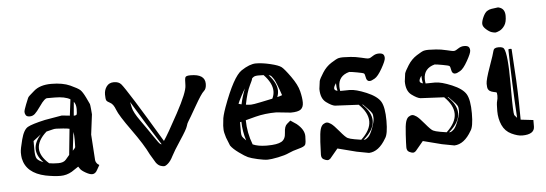

<svg xmlns="http://www.w3.org/2000/svg" viewBox="-45 -728 2531 890"><g transform="rotate(-5 1221.0 -283.0)"><path d="M305.2 -275.4C302.6 -273.4 298.3 -272.5 292.5 -272.5L293.9 -288.6L298.3 -336.9C305.2 -328.5 308.6 -316.9 308.6 -302.2C308.6 -287.6 307.5 -278.6 305.2 -275.4ZM267.6 -213.9C263.3 -173.8 259.3 -133.6 255.4 -93.3C251.1 -88.4 245.4 -81.5 238 -72.8C230.7 -64 218.8 -59.6 202.1 -59.6C185.5 -59.6 171.4 -60.7 159.7 -63C132 -87.1 118.2 -111.3 118.2 -135.7C118.2 -160.5 132.2 -185.4 160.2 -210.4C177.1 -214.4 187.4 -216.9 191.2 -218C194.9 -219.2 200.1 -219.7 206.8 -219.7C213.5 -219.7 224 -219.1 238.5 -217.8C253 -216.5 262.7 -215.2 267.6 -213.9ZM377 -271.5C377 -274.1 376.3 -282.2 375 -295.9C373.7 -309.6 372.6 -317.5 371.8 -319.8C371 -322.1 366.1 -332.4 357.2 -350.8C348.2 -369.2 340.4 -381.5 333.7 -387.7C327.1 -393.9 312.2 -402.3 289.1 -412.8C266 -423.4 236.7 -428.7 201.2 -428.7C165.7 -428.7 138.3 -420.1 119.1 -402.8C116.2 -400.2 112.9 -397.3 109.1 -394C105.4 -390.8 102.7 -388.4 101.1 -387C99.4 -385.5 97.7 -383.9 95.7 -382.1C93.8 -380.3 92.4 -378.8 91.6 -377.7C90.7 -376.5 89.8 -375.1 88.9 -373.3C87.9 -371.5 83.9 -361.7 76.9 -344C69.9 -326.3 66.4 -314.8 66.4 -309.6C66.4 -304.4 68 -299.3 71 -294.4C74.1 -289.6 80.2 -287.1 89.4 -287.1C98.5 -287.1 106.4 -290.2 113.3 -296.4C120.1 -302.6 128.7 -313.2 139.2 -328.1C149.6 -343.1 157.6 -352.9 163.1 -357.4C168.6 -362 172.5 -364.3 174.8 -364.3H210.9C243.2 -364.3 267.4 -359.4 283.7 -349.6C280.4 -324.5 277.3 -299.5 274.4 -274.4L237.3 -278.3L157.7 -264.6C117 -255.5 90 -247.2 76.7 -239.7C63.3 -232.3 52.7 -213.6 44.9 -183.8C37.1 -154.1 33.2 -134 33.2 -123.5C33.2 -113.1 33.9 -104.2 35.2 -96.7C44.6 -50.1 78.9 -20.5 138.2 -7.8C165.2 -2.6 188.2 0 207.3 0C226.3 0 244.1 -4.9 260.7 -14.6L291 -34.7L292.5 -35.6C293.8 -34.3 296.1 -30.9 299.3 -25.4C302.6 -19.9 310.5 -13.4 323.2 -6.1C335.9 1.2 346 4.9 353.5 4.9H354.5C364.3 4.9 372.2 -1.1 378.4 -13.2L390.6 -34.7L382.8 -40C377 -45.9 373.7 -52.2 373 -59.1L365.2 -178.2ZM273.9 -111.3C277.5 -140.3 280.9 -169.1 284.2 -197.8C286.1 -189.6 287.1 -176.7 287.1 -158.9C287.1 -141.2 286.9 -130.7 286.4 -127.4C285.9 -124.2 281.7 -118.8 273.9 -111.3ZM132.8 -199.7C113 -177.6 103 -155.8 103 -134.3C103 -112.8 113.3 -91.5 133.8 -70.3C119.5 -75.8 109.7 -81.9 104.5 -88.6C99.3 -95.3 96.7 -110 96.7 -132.8V-171.9Z M558.1 -313C599.8 -243.3 642.7 -174 687 -105C686.7 -105 684.8 -105.6 681.4 -106.7C678 -107.8 668.1 -120.7 651.6 -145.3C635.2 -169.8 617.2 -195.8 597.7 -223.1C578.1 -250.5 566.8 -271.7 563.7 -286.9C560.6 -302 558.8 -310.7 558.1 -313ZM847.7 -412.1C834.3 -412.1 826.4 -409.9 824 -405.5C821.5 -401.1 820.3 -388.5 820.3 -367.7C820.3 -346.8 803.2 -304.9 769 -241.7C734.9 -178.5 711.4 -137.9 698.7 -119.6C648.6 -203.9 609 -269.1 580.1 -315.2C551.1 -361.2 532.8 -388.8 525.1 -397.7C517.5 -406.7 506.2 -411.1 491.2 -411.1C476.2 -411.1 464.8 -405.8 457 -395C449.2 -384.3 445.3 -371.9 445.3 -357.9C445.3 -343.9 446.4 -334.8 448.5 -330.6C450.6 -326.3 456.5 -321.9 466.1 -317.1C475.7 -312.4 483.8 -301 490.5 -283C497.2 -264.9 518 -231.6 553 -183.1C588 -134.6 613 -94.7 627.9 -63.5L651.9 -23.4C658 -15 664.6 -9.4 671.4 -6.8C678.2 -4.2 684.2 -2.9 689.2 -2.9C694.3 -2.9 700.8 -6.5 708.7 -13.7C716.7 -20.8 724.4 -31.7 731.7 -46.4C739 -61 753.3 -84.3 774.4 -116.2C795.6 -148.1 807.5 -168.8 810.1 -178.2C812.7 -187.7 816 -195.3 820.1 -201.2C824.1 -207 837 -228.9 858.6 -266.8C880.3 -304.8 895.1 -327 903.1 -333.5C911.1 -340 915 -351.1 915 -366.7C915 -397 892.6 -412.1 847.7 -412.1Z M1091.8 -253.9C1099.3 -292.3 1108.1 -321.6 1118.2 -341.8C1127 -359.4 1131.3 -369.5 1131.3 -372.1C1131.3 -372.7 1131.2 -373 1130.9 -373C1131.5 -373.7 1134 -375.7 1138.4 -378.9C1142.8 -382.2 1150.6 -383.8 1161.9 -383.8C1173.1 -383.8 1181 -383.6 1185.5 -383.3C1211.6 -356.3 1224.6 -330.2 1224.6 -305.2C1224.6 -293.5 1221.8 -282.1 1216.3 -271C1203.6 -268.4 1185.3 -264.6 1161.4 -259.5C1137.5 -254.5 1122.2 -252 1115.7 -252C1109.2 -252 1101.2 -252.6 1091.8 -253.9ZM1175.3 -56.6H1168C1143.2 -57 1122.9 -60.7 1106.9 -67.9C1092.6 -105 1085.3 -143.1 1085 -182.1C1085.6 -182.5 1100.9 -186.5 1130.9 -194.3C1160.8 -202.1 1193.7 -206.1 1229.5 -206.1L1295.9 -199.2C1318.7 -199.2 1334.3 -202.6 1342.8 -209.2C1351.2 -215.9 1355.5 -226.6 1355.5 -241.2C1355.5 -255.9 1352.9 -273.4 1347.9 -293.9C1342.9 -314.5 1331.1 -337.7 1312.5 -363.8C1293.9 -389.8 1280.4 -406.1 1272 -412.6C1263.5 -419.1 1246.7 -425.4 1221.4 -431.4C1196.2 -437.4 1173.9 -440.4 1154.5 -440.4C1135.2 -440.4 1112.4 -431.7 1086.2 -414.3C1060 -396.9 1030.1 -342.3 996.6 -250.5C986.5 -222.2 981.3 -202.1 981 -190.4L978.5 -166V-148.9C978.5 -140.1 981.3 -127.1 986.8 -109.9L1002 -71.8C1009.4 -61 1022.1 -49.2 1039.8 -36.4C1057.5 -23.5 1071 -15.1 1080.1 -11C1089.2 -6.9 1103.8 -2.6 1124 2C1144.2 6.5 1159.6 8.8 1170.2 8.8C1180.7 8.8 1197 6.6 1219 2.2C1241 -2.2 1258.1 -7.3 1270.5 -13.2C1282.9 -19 1298.3 -24.3 1316.9 -29.1C1335.4 -33.8 1346.2 -39.1 1349.1 -45.2C1352.1 -51.2 1353.5 -64.3 1353.5 -84.5C1353.5 -104.7 1342.1 -124.2 1319.3 -143.1L1318.8 -143.6L1290.5 -162.6L1274.4 -148.9C1266 -142.1 1261.4 -128.7 1260.7 -108.6C1260.1 -88.6 1253.3 -75 1240.2 -67.6C1227.2 -60.3 1205.6 -56.6 1175.3 -56.6ZM1093.8 -329.1C1084 -304.7 1076.7 -280.8 1071.8 -257.3C1065.3 -258.6 1060.7 -259.9 1058.1 -261.2C1060.4 -267.4 1065.7 -278.4 1074 -294.2C1082.3 -310 1088.9 -321.6 1093.8 -329.1ZM1057.6 -129.4V-175.3L1064 -176.8C1064.6 -146.8 1069.5 -117.5 1078.6 -88.9C1068.2 -99 1062.1 -106.2 1060.3 -110.6C1058.5 -115 1057.6 -121.3 1057.6 -129.4ZM1215.3 -378.9C1219.2 -377.9 1224.7 -371.9 1231.7 -360.8C1238.7 -349.8 1249 -323.9 1262.7 -283.2C1259.1 -281.6 1254.7 -280.1 1249.5 -278.8L1239.7 -276.4C1243.7 -285.8 1245.6 -295.4 1245.6 -305.2C1245.6 -329.3 1233.2 -354.5 1208.5 -380.9C1209.1 -380.5 1211.4 -379.9 1215.3 -378.9Z M1621.1 -43.9C1654.3 -72.3 1670.9 -100.6 1670.9 -128.9C1670.9 -154.9 1656.9 -181 1628.9 -207H1632.3L1653.8 -185.1C1662.6 -175.9 1668.5 -168.9 1671.4 -163.8C1674.3 -158.8 1675.8 -150.8 1675.8 -139.9C1675.8 -129 1672 -113.6 1664.6 -93.8C1657.1 -73.9 1650 -61 1643.3 -54.9C1636.6 -48.9 1631.9 -45.6 1629.2 -44.9C1626.4 -44.3 1623.7 -43.9 1621.1 -43.9ZM1516.6 -316.9V-311.5C1516.6 -302.1 1517.9 -291.8 1520.5 -280.8C1510.7 -283 1505.9 -287.2 1505.9 -293.2C1505.9 -299.2 1509.4 -307.1 1516.6 -316.9ZM1437.5 -296.9C1437.5 -267.3 1445.9 -246.3 1462.6 -233.9C1479.4 -221.5 1492.8 -214.7 1502.9 -213.4H1503.4L1612.8 -208C1640.8 -181 1654.8 -154.1 1654.8 -127.4C1654.8 -100.1 1640 -72.8 1610.4 -45.4C1604.8 -46.1 1594.7 -47.7 1580.1 -50.3C1565.4 -52.9 1554.8 -55.8 1548.1 -59.1C1541.4 -62.3 1529.9 -73.7 1513.7 -93.3C1497.4 -112.8 1485.4 -125.2 1477.5 -130.6C1469.7 -136 1463.2 -138.7 1458 -138.7C1452.8 -138.7 1447.3 -136.7 1441.4 -132.8C1435.5 -128.9 1431 -121.6 1427.7 -110.8C1424.5 -100.1 1422 -80.4 1420.4 -51.8C1418.8 -23.1 1418 -3.3 1418 7.6C1418 18.5 1421.6 25.8 1429 29.5C1436.3 33.3 1442.2 35.2 1446.8 35.2C1451.3 35.2 1455.7 33.2 1460 29.3L1496.6 -14.6L1584 7.8L1641.1 18.6C1671.7 17.3 1698.2 -2.9 1720.7 -42C1729.8 -54.4 1734.4 -81.4 1734.4 -123C1734.4 -164.7 1729.2 -194.4 1718.8 -212.2C1708.3 -229.9 1686.8 -245.6 1654.3 -259.3C1621.7 -272.9 1596 -279.8 1577.1 -279.8C1558.3 -279.8 1547.2 -279.6 1543.9 -279.3H1538.3H1532.7C1531.4 -286.5 1530.8 -293.3 1530.8 -299.8C1530.8 -333 1547.9 -354.2 1582 -363.3C1588.9 -363 1601.2 -361.2 1619.1 -357.9C1637 -354.7 1647.3 -352.1 1649.9 -350.1C1652.5 -348.1 1654.6 -342.1 1656.2 -332C1657.9 -321.9 1661.8 -315.9 1668 -314L1668.9 -313.5H1675.8C1679.4 -313.5 1686.4 -316.4 1696.8 -322.3C1707.2 -328.1 1719 -342.7 1732.2 -366C1745.4 -389.2 1752 -405 1752 -413.3C1752 -421.6 1749.9 -427.6 1745.8 -431.2C1741.8 -434.7 1734.9 -436.5 1725.3 -436.5C1715.7 -436.5 1706.5 -433.6 1697.8 -427.7C1689 -421.9 1683.3 -418.8 1680.9 -418.5C1678.5 -418.1 1675.9 -418 1673.3 -418C1670.7 -418 1660.7 -420.1 1643.3 -424.3C1625.9 -428.5 1609.6 -431.2 1594.5 -432.1C1579.3 -433.1 1567.7 -433.6 1559.6 -433.6C1551.4 -433.6 1544.3 -432.9 1538.1 -431.4C1531.9 -429.9 1520.5 -423.9 1503.9 -413.3C1487.3 -402.8 1473.4 -388.6 1462.2 -370.8C1450.9 -353.1 1444.3 -340.7 1442.4 -333.5Z M2018.6 -43.9C2051.8 -72.3 2068.4 -100.6 2068.4 -128.9C2068.4 -154.9 2054.4 -181 2026.4 -207H2029.8L2051.3 -185.1C2060.1 -175.9 2065.9 -168.9 2068.8 -163.8C2071.8 -158.8 2073.2 -150.8 2073.2 -139.9C2073.2 -129 2069.5 -113.6 2062 -93.8C2054.5 -73.9 2047.4 -61 2040.8 -54.9C2034.1 -48.9 2029.4 -45.6 2026.6 -44.9C2023.8 -44.3 2021.2 -43.9 2018.6 -43.9ZM1914.1 -316.9V-311.5C1914.1 -302.1 1915.4 -291.8 1918 -280.8C1908.2 -283 1903.3 -287.2 1903.3 -293.2C1903.3 -299.2 1906.9 -307.1 1914.1 -316.9ZM1835 -296.9C1835 -267.3 1843.3 -246.3 1860.1 -233.9C1876.9 -221.5 1890.3 -214.7 1900.4 -213.4H1900.9L2010.3 -208C2038.2 -181 2052.2 -154.1 2052.2 -127.4C2052.2 -100.1 2037.4 -72.8 2007.8 -45.4C2002.3 -46.1 1992.2 -47.7 1977.5 -50.3C1962.9 -52.9 1952.2 -55.8 1945.6 -59.1C1938.9 -62.3 1927.4 -73.7 1911.1 -93.3C1894.9 -112.8 1882.8 -125.2 1875 -130.6C1867.2 -136 1860.7 -138.7 1855.5 -138.7C1850.3 -138.7 1844.7 -136.7 1838.9 -132.8C1833 -128.9 1828.5 -121.6 1825.2 -110.8C1821.9 -100.1 1819.5 -80.4 1817.9 -51.8C1816.2 -23.1 1815.4 -3.3 1815.4 7.6C1815.4 18.5 1819.1 25.8 1826.4 29.5C1833.7 33.3 1839.7 35.2 1844.2 35.2C1848.8 35.2 1853.2 33.2 1857.4 29.3L1894 -14.6L1981.4 7.8L2038.6 18.6C2069.2 17.3 2095.7 -2.9 2118.2 -42C2127.3 -54.4 2131.8 -81.4 2131.8 -123C2131.8 -164.7 2126.6 -194.4 2116.2 -212.2C2105.8 -229.9 2084.3 -245.6 2051.8 -259.3C2019.2 -272.9 1993.5 -279.8 1974.6 -279.8C1955.7 -279.8 1944.7 -279.6 1941.4 -279.3H1935.8H1930.2C1928.9 -286.5 1928.2 -293.3 1928.2 -299.8C1928.2 -333 1945.3 -354.2 1979.5 -363.3C1986.3 -363 1998.7 -361.2 2016.6 -357.9C2034.5 -354.7 2044.8 -352.1 2047.4 -350.1C2050 -348.1 2052.1 -342.1 2053.7 -332C2055.3 -321.9 2059.2 -315.9 2065.4 -314L2066.4 -313.5H2073.2C2076.8 -313.5 2083.8 -316.4 2094.2 -322.3C2104.7 -328.1 2116.5 -342.7 2129.6 -366C2142.8 -389.2 2149.4 -405 2149.4 -413.3C2149.4 -421.6 2147.4 -427.6 2143.3 -431.2C2139.2 -434.7 2132.4 -436.5 2122.8 -436.5C2113.2 -436.5 2104 -433.6 2095.2 -427.7C2086.4 -421.9 2080.8 -418.8 2078.4 -418.5C2075.9 -418.1 2073.4 -418 2070.8 -418C2068.2 -418 2058.2 -420.1 2040.8 -424.3C2023.4 -428.5 2007.1 -431.2 1991.9 -432.1C1976.8 -433.1 1965.2 -433.6 1957 -433.6C1948.9 -433.6 1941.7 -432.9 1935.5 -431.4C1929.4 -429.9 1918 -423.9 1901.4 -413.3C1884.8 -402.8 1870.8 -388.6 1859.6 -370.8C1848.4 -353.1 1841.8 -340.7 1839.8 -333.5Z M2306.6 -597.7C2300.8 -600.3 2296.5 -601.4 2293.7 -601.1C2290.9 -600.7 2287.3 -600.3 2282.7 -599.6C2278.2 -599 2272.1 -598.1 2264.6 -597.2C2257.2 -596.2 2250.1 -593.5 2243.4 -589.1C2236.7 -584.7 2230.5 -576.2 2224.6 -563.5C2218.8 -550.8 2215.8 -540.2 2215.8 -531.7C2215.8 -523.3 2220.8 -514.6 2230.7 -505.9C2240.6 -497.1 2249.3 -491.6 2256.6 -489.5C2263.9 -487.4 2269.4 -486.3 2273.2 -486.3C2276.9 -486.3 2283.3 -488.4 2292.2 -492.4C2301.2 -496.5 2309.2 -503.7 2316.4 -514.2C2323.6 -524.6 2327.1 -539.6 2327.1 -559.1C2327.1 -578.6 2320.3 -591.5 2306.6 -597.7ZM2413.1 -37.1V-66.9L2354.5 -73.7L2353.5 -155.3C2352.9 -209.6 2348.8 -292 2341.3 -402.3C2341.3 -404.3 2338.8 -405.2 2333.7 -405C2328.7 -404.9 2326.2 -403.8 2326.2 -401.9C2328.1 -296.1 2332.4 -189.9 2338.9 -83.5L2326.7 -97.7C2323.7 -105.5 2322.3 -142.9 2322.3 -210V-243.2C2322.3 -335.6 2317.1 -390.6 2306.6 -408.2C2303.4 -414.1 2294.8 -417 2280.8 -417C2266.8 -417 2258.8 -412.4 2256.8 -403.1C2254.9 -393.8 2246.9 -369.5 2232.9 -330.3C2218.9 -291.1 2211.9 -265.4 2211.9 -253.2C2211.9 -241 2213.1 -232.7 2215.3 -228.5C2217.6 -224.3 2220.1 -221.3 2222.9 -219.5C2225.7 -217.7 2228.4 -216.3 2231.2 -215.3C2234 -214.4 2236.7 -213.5 2239.5 -212.9C2242.3 -212.2 2244.5 -211.8 2246.1 -211.4C2247.7 -211.1 2249.9 -210.6 2252.7 -210C2255.5 -209.3 2256.8 -204.1 2256.8 -194.3C2256.8 -184.6 2255.7 -176.2 2253.4 -169.2C2251.1 -162.2 2250 -146.7 2250 -122.8C2250 -98.9 2254.5 -77 2263.4 -57.1C2272.4 -37.3 2286.5 -22.8 2305.7 -13.7C2324.9 -4.6 2341.5 0 2355.5 0C2393.9 0 2413.1 -12.4 2413.1 -37.1Z"/></g></svg>

Font: Drukaatie burti
Style: Regular
Weight: 400
Version: Version 0.14.4